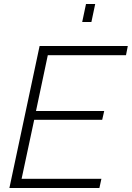

<svg xmlns="http://www.w3.org/2000/svg" viewBox="-20 -940 659 960"><path d="M178 -710H619L610 -664H219L160 -385H501L491 -341H151L88 -46H487L477 0H27ZM391 -830 410 -920H456L437 -830Z"/></svg>

Font: Raleway Light
Style: Italic
Weight: 300
Italic angle: -12°
Designer: Matt McInerney, Pablo Impallari, Rodrigo Fuenzalida
Foundry: Matt McInerney, Pablo Impallari, Rodrigo Fuenzalida
Version: Version 4.026